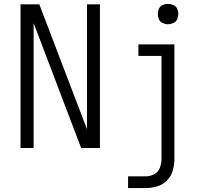

<svg xmlns="http://www.w3.org/2000/svg" viewBox="-20 -757 1048 982"><path d="M839 -633Q853 -633 866.5 -639Q880 -645 886 -658Q892 -671 892 -685Q892 -699 886 -712.5Q880 -726 866.5 -731.5Q853 -737 839 -737Q825 -737 812 -731.5Q799 -726 793 -712.5Q787 -699 787 -685Q787 -671 793 -658Q799 -645 812 -639Q825 -633 839 -633ZM85 0H152V-639L395 0H491V-735H425V-96L181 -735H85ZM635 205H724Q754 205 783 196.5Q812 188 833.5 166.5Q855 145 863.5 115.5Q872 86 872 56V-530H688V-471H806V56Q806 79 797.5 101.5Q789 124 768 134.5Q747 145 724 145H635Z"/></svg>

Font: Iosevka Sparkle Light
Style: Regular
Weight: 300
Designer: Belleve Invis
Foundry: Belleve Invis
Version: Version 4.5.0; ttfautohint (v1.8.3)